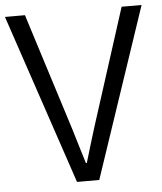

<svg xmlns="http://www.w3.org/2000/svg" viewBox="-54 -777 693 823"><g transform="rotate(-5 292.0 -365.5)"><path d="M-2 -731.4Q19.5 -731.4 84 -731.4Q124 -605.5 243.2 -228.5Q251 -203.1 265.6 -154.3Q280.3 -106.4 289.1 -77.1Q290 -77.1 293 -77.1Q301.8 -107.4 316.4 -155.3Q331.1 -202.1 338.9 -228.5Q392.6 -396.5 500 -731.4Q521.5 -731.4 585.9 -731.4Q524.4 -548.8 339.8 0Q315.4 0 244.1 0Q182.6 -182.6 -2 -731.4Z"/></g></svg>

Font: Gothic A1
Style: Regular
Weight: 400
Designer: HanYang I&C Co.,Ltd.
Version: Version 2.50